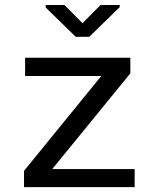

<svg xmlns="http://www.w3.org/2000/svg" viewBox="-20 -764 640 784"><path d="M193.4 -73.7 512.2 -464.4V-528.3H82.5V-453.6H393.6L78.1 -66.4V0H529.8V-73.7ZM316.9 -669.4 243.2 -743.7H166.5V-733.4L289.1 -613.8H344.7L468.8 -734.9V-743.7H390.6Z"/></svg>

Font: RobotoMono Nerd Font
Style: Regular
Weight: 400
Monospace: yes
Designer: Google
Version: Version 3.000;Nerd Fonts 3.2.1